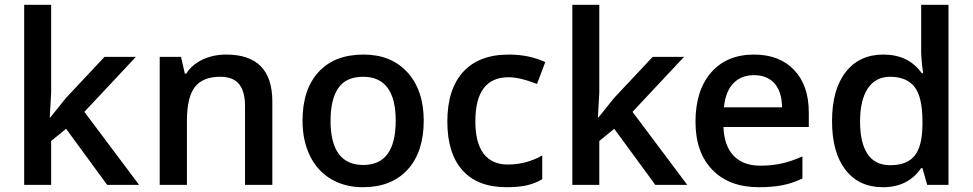

<svg xmlns="http://www.w3.org/2000/svg" viewBox="-20 -780 4103 810"><path d="M192.9 -285.2 257.8 -366.2 420.9 -540H553.2L335.9 -308.1L566.9 0H432.1L258.8 -236.8L195.8 -185.1V0H82V-759.8H195.8V-389.2L189.9 -285.2Z M1128.9 0H1013.7V-332Q1013.7 -394.5 988.5 -425.3Q963.4 -456.1 908.7 -456.1Q835.9 -456.1 802.2 -413.1Q768.6 -370.1 768.6 -269V0H653.8V-540H743.7L759.8 -469.2H765.6Q790 -507.8 835 -528.8Q879.9 -549.8 934.6 -549.8Q1128.9 -549.8 1128.9 -352.1Z M1767.6 -271Q1767.6 -138.7 1699.7 -64.5Q1631.8 9.8 1510.7 9.8Q1435.1 9.8 1377 -24.4Q1318.8 -58.6 1287.6 -122.6Q1256.3 -186.5 1256.3 -271Q1256.3 -402.3 1323.7 -476.1Q1391.1 -549.8 1513.7 -549.8Q1630.9 -549.8 1699.2 -474.4Q1767.6 -398.9 1767.6 -271ZM1374.5 -271Q1374.5 -84 1512.7 -84Q1649.4 -84 1649.4 -271Q1649.4 -456.1 1511.7 -456.1Q1439.5 -456.1 1407 -408.2Q1374.5 -360.4 1374.5 -271Z M2117.2 9.8Q1994.6 9.8 1930.9 -61.8Q1867.2 -133.3 1867.2 -267.1Q1867.2 -403.3 1933.8 -476.6Q2000.5 -549.8 2126.5 -549.8Q2211.9 -549.8 2280.3 -518.1L2245.6 -425.8Q2172.9 -454.1 2125.5 -454.1Q1985.4 -454.1 1985.4 -268.1Q1985.4 -177.2 2020.3 -131.6Q2055.2 -85.9 2122.6 -85.9Q2199.2 -85.9 2267.6 -124V-23.9Q2236.8 -5.9 2201.9 2Q2167 9.8 2117.2 9.8Z M2505.4 -285.2 2570.3 -366.2 2733.4 -540H2865.7L2648.4 -308.1L2879.4 0H2744.6L2571.3 -236.8L2508.3 -185.1V0H2394.5V-759.8H2508.3V-389.2L2502.4 -285.2Z M3182.1 9.8Q3056.2 9.8 2985.1 -63.7Q2914.1 -137.2 2914.1 -266.1Q2914.1 -398.4 2980 -474.1Q3045.9 -549.8 3161.1 -549.8Q3268.1 -549.8 3330.1 -484.9Q3392.1 -419.9 3392.1 -306.2V-244.1H3032.2Q3034.7 -165.5 3074.7 -123.3Q3114.7 -81.1 3187.5 -81.1Q3235.4 -81.1 3276.6 -90.1Q3317.9 -99.1 3365.2 -120.1V-26.9Q3323.2 -6.8 3280.3 1.5Q3237.3 9.8 3182.1 9.8ZM3161.1 -462.9Q3106.4 -462.9 3073.5 -428.2Q3040.5 -393.6 3034.2 -327.1H3279.3Q3278.3 -394 3247.1 -428.5Q3215.8 -462.9 3161.1 -462.9Z M3704.6 9.8Q3603.5 9.8 3546.9 -63.5Q3490.2 -136.7 3490.2 -269Q3490.2 -401.9 3547.6 -475.8Q3605 -549.8 3706.5 -549.8Q3813 -549.8 3868.7 -471.2H3874.5Q3866.2 -529.3 3866.2 -563V-759.8H3981.4V0H3891.6L3871.6 -70.8H3866.2Q3811 9.8 3704.6 9.8ZM3735.4 -83Q3806.2 -83 3838.4 -122.8Q3870.6 -162.6 3871.6 -252V-268.1Q3871.6 -370.1 3838.4 -413.1Q3805.2 -456.1 3734.4 -456.1Q3673.8 -456.1 3641.1 -407Q3608.4 -357.9 3608.4 -267.1Q3608.4 -177.2 3640.1 -130.1Q3671.9 -83 3735.4 -83Z"/></svg>

Font: f1_4961           
Style: Regular
Weight: 600
Foundry: Ascender Corporation
Version: Version 1.10